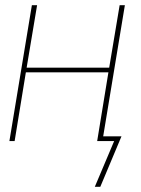

<svg xmlns="http://www.w3.org/2000/svg" viewBox="-20 -540 540 735"><path d="M364 175H343L417 0H352L395 -263H79L36 0H16L102 -520H122L82 -281H398L438 -520H458L375 -18H445Z"/></svg>

Font: Iosevka Curly Thin
Style: Italic
Weight: 100
Italic angle: -9°
Monospace: yes
Designer: Belleve Invis
Foundry: Belleve Invis
Version: Version 22.1.2; ttfautohint (v1.8.4)